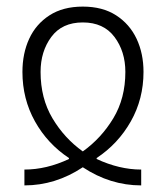

<svg xmlns="http://www.w3.org/2000/svg" viewBox="-20 -562 502 582"><path d="M54 0V-48Q121 -48 189 -80V-83Q124 -126 86 -194Q48 -262 48 -344Q48 -400 68.5 -444.5Q89 -489 130 -515.5Q171 -542 231 -542Q291 -542 332 -515.5Q373 -489 394 -444.5Q415 -400 415 -344Q415 -262 376.5 -194Q338 -126 273 -83V-80Q342 -48 408 -48V0Q314 0 231 -55Q148 0 54 0ZM231 -103Q287 -143 323.5 -203.5Q360 -264 360 -344Q360 -406 327 -450Q294 -494 231 -494Q168 -494 135.5 -450Q103 -406 103 -344Q103 -264 139 -203.5Q175 -143 231 -103Z"/></svg>

Font: Noto Sans Georgian Condensed Light
Style: Regular
Weight: 300
Width: 3
Designer: Monotype Design Team, Akaki Razmadze
Foundry: Google LLC
Version: Version 2.005; ttfautohint (v1.8.4.7-5d5b)